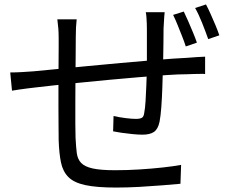

<svg xmlns="http://www.w3.org/2000/svg" viewBox="-20 -811 1040 864"><path d="M721 -756Q720 -748 719 -735Q718 -722 717.5 -708.5Q717 -695 716 -683Q716 -653 715.5 -620Q715 -587 714.5 -556.5Q714 -526 713 -500Q712 -462 710.5 -416.5Q709 -371 706 -330Q703 -289 698 -263Q691 -230 673 -217.5Q655 -205 621 -205Q603 -205 577 -207.5Q551 -210 527 -213.5Q503 -217 489 -220L491 -289Q517 -283 545.5 -279.5Q574 -276 591 -276Q610 -276 618.5 -281Q627 -286 629 -303Q633 -323 635 -355.5Q637 -388 638.5 -426Q640 -464 641 -499Q641 -528 641 -559Q641 -590 641 -622Q641 -654 641 -681Q641 -692 640.5 -706Q640 -720 639 -733.5Q638 -747 636 -756ZM325 -724Q323 -707 322 -687Q321 -667 321 -644Q321 -611 320.5 -562Q320 -513 319.5 -457.5Q319 -402 319 -349Q319 -296 319 -254Q319 -212 320 -191Q322 -150 325.5 -122.5Q329 -95 345 -78Q361 -61 397 -53Q433 -45 498 -45Q552 -45 608 -48.5Q664 -52 713.5 -57.5Q763 -63 795 -69L792 16Q759 19 710 23Q661 27 607 30Q553 33 502 33Q415 33 364 22Q313 11 288 -14Q263 -39 254.5 -79.5Q246 -120 244 -180Q244 -201 243.5 -239.5Q243 -278 243 -326Q243 -374 243 -424.5Q243 -475 243.5 -519.5Q244 -564 244 -596.5Q244 -629 244 -640Q244 -663 242.5 -682.5Q241 -702 238 -724ZM26 -485Q50 -485 76.5 -486.5Q103 -488 130 -490Q163 -493 224 -499Q285 -505 362.5 -512.5Q440 -520 523 -527.5Q606 -535 684.5 -541.5Q763 -548 825 -551Q844 -553 864.5 -554Q885 -555 903 -556V-478Q895 -479 881.5 -478.5Q868 -478 852.5 -478Q837 -478 824 -477Q784 -477 727 -473Q670 -469 603.5 -463.5Q537 -458 468 -451.5Q399 -445 335 -438.5Q271 -432 219.5 -426.5Q168 -421 136 -417Q121 -415 102.5 -413Q84 -411 66 -408Q48 -405 34 -403ZM807 -759Q816 -741 827 -715.5Q838 -690 848.5 -665Q859 -640 866 -619L816 -602Q809 -624 799 -649Q789 -674 779 -699Q769 -724 759 -744ZM907 -791Q917 -772 928 -747.5Q939 -723 949.5 -698Q960 -673 967 -652L917 -635Q905 -669 889.5 -708Q874 -747 858 -775Z"/></svg>

Font: Noto Sans SC Thin
Style: Regular
Weight: 400
Version: Version 2.004-H2;hotconv 1.0.118;makeotfexe 2.5.65603